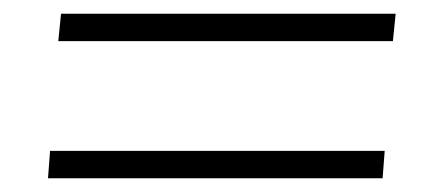

<svg xmlns="http://www.w3.org/2000/svg" viewBox="-20 -423 640 280"><path d="M69 -403H557L553 -363H65ZM53 -203H541L538 -163H50Z"/></svg>

Font: Iunito ExtraLight
Style: Italic
Weight: 200
Italic angle: -4.541°
Designer: Vernon Adams
Foundry: Vernon Adams
Version: Version 2.001;November 30, 2019;FontCreator 12.0.0.2547 64-b